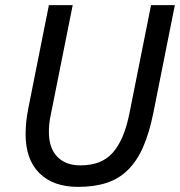

<svg xmlns="http://www.w3.org/2000/svg" viewBox="-20 -718 703 750"><path d="M264 -698 179 -273Q174 -250 172.5 -234.5Q171 -219 171 -202Q171 -140 203.5 -106Q236 -72 294 -72Q334 -72 365 -83.5Q396 -95 419 -120Q442 -145 459 -185Q476 -225 487 -282L570 -698H663L579 -277Q563 -198 539 -143.5Q515 -89 479.5 -54Q444 -19 396 -3.5Q348 12 285 12Q188 12 134 -41.5Q80 -95 80 -194Q80 -217 82.5 -242Q85 -267 91 -297L171 -698Z"/></svg>

Font: IBM Plex Sans Text
Style: Italic
Weight: 450
Italic angle: -11°
Designer: Mike Abbink, Paul van der Laan, Pieter van Rosmalen
Foundry: Bold Monday
Version: Version 3.005